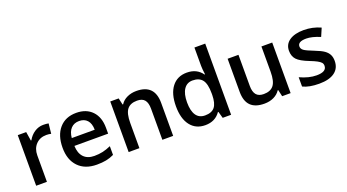

<svg xmlns="http://www.w3.org/2000/svg" viewBox="-56 -1338 3479 1926"><g transform="rotate(-20 1683.5 -375.0)"><path d="M356 -549.8Q390.6 -549.8 413.1 -544.9L401.9 -438Q377.4 -443.8 351.1 -443.8Q282.2 -443.8 239.5 -398.9Q196.8 -354 196.8 -282.2V0H82V-540H171.9L187 -444.8H192.9Q219.7 -493.2 262.9 -521.5Q306.2 -549.8 356 -549.8Z M729 9.8Q603 9.8 532 -63.7Q460.9 -137.2 460.9 -266.1Q460.9 -398.4 526.9 -474.1Q592.8 -549.8 708 -549.8Q814.9 -549.8 877 -484.9Q939 -419.9 939 -306.2V-244.1H579.1Q581.5 -165.5 621.6 -123.3Q661.6 -81.1 734.4 -81.1Q782.2 -81.1 823.5 -90.1Q864.7 -99.1 912.1 -120.1V-26.9Q870.1 -6.8 827.1 1.5Q784.2 9.8 729 9.8ZM708 -462.9Q653.3 -462.9 620.4 -428.2Q587.4 -393.6 581.1 -327.1H826.2Q825.2 -394 793.9 -428.5Q762.7 -462.9 708 -462.9Z M1544.4 0H1429.2V-332Q1429.2 -394.5 1404.1 -425.3Q1378.9 -456.1 1324.2 -456.1Q1251.5 -456.1 1217.8 -413.1Q1184.1 -370.1 1184.1 -269V0H1069.3V-540H1159.2L1175.3 -469.2H1181.2Q1205.6 -507.8 1250.5 -528.8Q1295.4 -549.8 1350.1 -549.8Q1544.4 -549.8 1544.4 -352.1Z M1886.2 9.8Q1785.2 9.8 1728.5 -63.5Q1671.9 -136.7 1671.9 -269Q1671.9 -401.9 1729.2 -475.8Q1786.6 -549.8 1888.2 -549.8Q1994.6 -549.8 2050.3 -471.2H2056.2Q2047.9 -529.3 2047.9 -563V-759.8H2163.1V0H2073.2L2053.2 -70.8H2047.9Q1992.7 9.8 1886.2 9.8ZM1917 -83Q1987.8 -83 2020 -122.8Q2052.2 -162.6 2053.2 -252V-268.1Q2053.2 -370.1 2020 -413.1Q1986.8 -456.1 1916 -456.1Q1855.5 -456.1 1822.8 -407Q1790 -357.9 1790 -267.1Q1790 -177.2 1821.8 -130.1Q1853.5 -83 1917 -83Z M2708 0 2691.9 -70.8H2686Q2662.1 -33.2 2617.9 -11.7Q2573.7 9.8 2517.1 9.8Q2418.9 9.8 2370.6 -39.1Q2322.3 -87.9 2322.3 -187V-540H2438V-207Q2438 -145 2463.4 -114Q2488.8 -83 2543 -83Q2615.2 -83 2649.2 -126.2Q2683.1 -169.4 2683.1 -271V-540H2798.3V0Z M3324.7 -153.8Q3324.7 -74.7 3267.1 -32.5Q3209.5 9.8 3102.1 9.8Q2994.1 9.8 2928.7 -22.9V-122.1Q3023.9 -78.1 3106 -78.1Q3211.9 -78.1 3211.9 -142.1Q3211.9 -162.6 3200.2 -176.3Q3188.5 -189.9 3161.6 -204.6Q3134.8 -219.2 3086.9 -237.8Q2993.7 -273.9 2960.7 -310.1Q2927.7 -346.2 2927.7 -403.8Q2927.7 -473.1 2983.6 -511.5Q3039.6 -549.8 3135.7 -549.8Q3231 -549.8 3315.9 -511.2L3278.8 -424.8Q3191.4 -460.9 3131.8 -460.9Q3041 -460.9 3041 -409.2Q3041 -383.8 3064.7 -366.2Q3088.4 -348.6 3168 -317.9Q3234.9 -292 3265.1 -270.5Q3295.4 -249 3310.1 -220.9Q3324.7 -192.9 3324.7 -153.8Z"/></g></svg>

Font: Sahel SemiBold FD
Style: SemiBold-FD
Weight: 600
Foundry: Saber Rastikerdar (saber.rastikerdar@gmail.com)
Version: Version 3.3.0